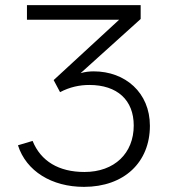

<svg xmlns="http://www.w3.org/2000/svg" viewBox="-20 -720 667 748"><path d="M307 8C464 8 564 -88 564 -230C564 -359 468 -442 345 -442C328 -442 311 -440 294 -435L528 -646V-700H85V-643H444L189 -408L214 -361C252 -381 290 -389 328 -389C437 -389 501 -330 501 -231C501 -123 426 -50 309 -50C209 -50 139 -92 107 -171L50 -154C82 -53 182 8 307 8Z"/></svg>

Font: Fixel Display Light
Style: Regular
Weight: 300
Designer: AlfaBravo + MacPaw
Foundry: Kyrylo Tkachov, Marchela Mozhyna, Serhii Makarenko, Maria Weinstein, Zakhar Kryvoshyya
Version: Version 1.211